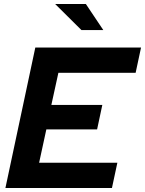

<svg xmlns="http://www.w3.org/2000/svg" viewBox="-20 -937 723 957"><path d="M7 0 156 -700H683L656 -574H271L236 -414H490L464 -292H211L175 -126H565L538 0ZM386 -787 255 -917H408L495 -787Z"/></svg>

Font: Red Hat Display
Style: Bold Italic
Weight: 700
Italic angle: -12°
Designer: Pentagram, MCKL
Foundry: Pentagram, MCKL
Version: Version 1.023; ttfautohint (v1.8.3)